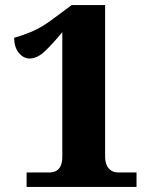

<svg xmlns="http://www.w3.org/2000/svg" viewBox="-20 -738 607 758"><path d="M85 0V-57H173Q190 -57 202 -63.5Q214 -70 220 -84Q226 -98 226 -120V-611Q188 -565 157.5 -536Q127 -507 97 -507Q73 -507 54.5 -529Q36 -551 36 -589Q66 -597 105 -613Q144 -629 193 -666L263 -718H395V-120Q395 -103 400 -89Q405 -75 417 -66Q429 -57 449 -57H519V0Z"/></svg>

Font: Noto Serif Hebrew ExtraBold
Style: Regular
Weight: 800
Version: Version 2.003